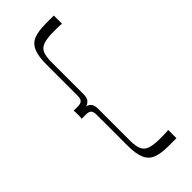

<svg xmlns="http://www.w3.org/2000/svg" viewBox="-287 -787 1011 1011"><g transform="rotate(-45 218.5 -281.5)"><path d="M361 175H300Q247 175 214 162.5Q181 150 166 116Q151 82 151 18V-211Q151 -232 142.5 -241Q134 -250 112 -250H80Q82 -258 82 -262.5Q82 -267 82 -271.5Q82 -276 82 -280Q82 -285 82 -289Q82 -293 82 -298Q82 -303 80 -310H112Q133 -310 142 -319Q151 -328 151 -348V-581Q151 -645 166 -679Q181 -713 213.5 -725.5Q246 -738 300 -738H361V-677Q346 -679 330.5 -679Q315 -679 300 -679Q253 -679 226.5 -670.5Q200 -662 189.5 -640Q179 -618 179 -575V-337Q179 -311 170.5 -298.5Q162 -286 144 -280Q162 -274 170.5 -262Q179 -250 179 -223V12Q179 54 189.5 76.5Q200 99 226.5 107.5Q253 116 300 116Q315 116 330.5 115.5Q346 115 361 114Z"/></g></svg>

Font: Ojuju
Style: Regular
Weight: 400
Designer: Chisaokwu Joboson, Mirko Velimirovic
Foundry: Udi Foundry
Version: Version 1.000